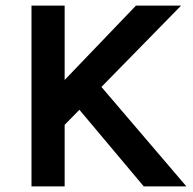

<svg xmlns="http://www.w3.org/2000/svg" viewBox="-20 -669 694 689"><path d="M93 0V-649H212V-382L468 -649H630L344 -357L649 0H496L265 -275L212 -221V0Z"/></svg>

Font: Karmilla
Style: Bold
Weight: 700
Designer: Jonathan Pinhorn
Version: Version 1.000